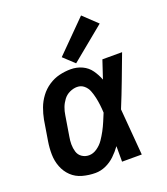

<svg xmlns="http://www.w3.org/2000/svg" viewBox="-143 -880 862 989"><g transform="rotate(-20 288.0 -386.0)"><path d="M210 8Q239 8 267 -4.5Q295 -17 317.5 -38.5Q340 -60 358 -85Q358 -43 358 0H466Q460 -64 455.5 -127.5Q451 -191 445 -255Q473 -323 499 -392Q525 -461 551 -530H443Q427 -480 410 -431Q399 -460 381 -485.5Q363 -511 334 -524.5Q305 -538 271 -538Q240 -538 209 -530.5Q178 -523 150 -504.5Q122 -486 102 -459Q82 -432 71 -402Q60 -372 54 -341L36 -231Q30 -195 30.5 -159Q31 -123 43.5 -90.5Q56 -58 80.5 -34.5Q105 -11 139.5 -1.5Q174 8 210 8ZM210 -89Q189 -89 172 -100.5Q155 -112 149 -132Q143 -152 143 -173Q143 -194 147 -215L165 -325Q168 -346 175.5 -366Q183 -386 196.5 -404Q210 -422 230.5 -431.5Q251 -441 271 -441Q293 -441 309 -427.5Q325 -414 332.5 -394.5Q340 -375 344.5 -354.5Q349 -334 351.5 -313Q354 -292 355 -270Q346 -248 336.5 -225.5Q327 -203 315.5 -181.5Q304 -160 290 -139.5Q276 -119 254.5 -104Q233 -89 210 -89ZM309 -557 493 -708 417 -780 250 -612Z"/></g></svg>

Font: Iosevka Sparkle Semibold
Style: Italic
Weight: 600
Italic angle: -9°
Designer: Belleve Invis
Foundry: Belleve Invis
Version: Version 4.5.0; ttfautohint (v1.8.3)